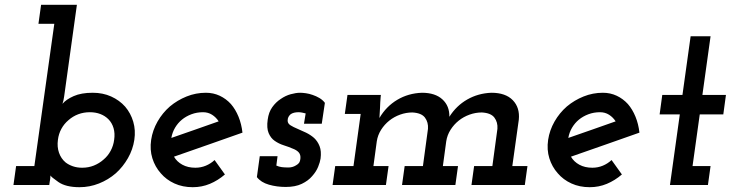

<svg xmlns="http://www.w3.org/2000/svg" viewBox="-20 -770 3041 799"><path d="M185 0 187 -14Q188 -19 189 -26Q190 -33 190 -40Q192 -34 223 -12.5Q254 9 311 9Q353 9 392 -6.5Q431 -22 462 -49Q492 -76 512.5 -112Q533 -148 539 -188Q545 -228 534.5 -263.5Q524 -299 501 -326Q477 -353 442.5 -368.5Q408 -384 366 -384Q318 -384 286.5 -370Q255 -356 240 -338Q242 -344 244 -352Q246 -360 247 -369L300 -750H151L140 -671H206L123 -79H47L36 0ZM455 -188Q452 -164 440.5 -142.5Q429 -121 411 -106Q393 -90 370.5 -81Q348 -72 322 -72Q301 -72 283.5 -78Q266 -84 253 -94Q234 -110 225.5 -134.5Q217 -159 221 -188Q224 -213 235.5 -234Q247 -255 265 -270Q283 -286 305.5 -294.5Q328 -303 354 -303Q378 -303 397.5 -295.5Q417 -288 431 -274Q446 -259 452.5 -237Q459 -215 455 -188Z M825 -303Q846 -303 862.5 -292.5Q879 -282 890 -265Q841 -248 792 -230.5Q743 -213 693 -196Q697 -219 708.5 -238.5Q720 -258 737 -272Q754 -286 776.5 -294.5Q799 -303 825 -303ZM989 -218Q985 -254 972.5 -284.5Q960 -315 941 -337Q921 -359 894.5 -371.5Q868 -384 837 -384Q795 -384 756.5 -368.5Q718 -353 687 -327Q656 -300 635.5 -264Q615 -228 609 -188Q603 -147 614 -111.5Q625 -76 649 -49Q672 -22 706 -6.5Q740 9 782 9Q820 9 853.5 -5Q887 -19 916 -44Q905 -59 894.5 -74Q884 -89 873 -104Q857 -89 836.5 -80.5Q816 -72 793 -72Q762 -72 739 -84.5Q716 -97 704 -118Q776 -143 847 -168Q918 -193 989 -218Z M1049 -33Q1066 -11 1099 -1.5Q1132 8 1169 8Q1209 8 1236 -5Q1263 -18 1279 -37Q1296 -56 1304 -76Q1312 -96 1314 -110Q1318 -141 1310 -161.5Q1302 -182 1287 -196Q1272 -209 1253.5 -218Q1235 -227 1218 -234Q1201 -241 1189 -248.5Q1177 -256 1177 -268Q1177 -277 1180.5 -283.5Q1184 -290 1190 -295Q1196 -299 1204 -301Q1212 -303 1222 -303Q1229 -303 1237 -301.5Q1245 -300 1252 -298L1245 -255H1319L1332 -342Q1323 -354 1309.5 -362Q1296 -370 1281 -375Q1267 -380 1253 -382Q1239 -384 1229 -384Q1212 -384 1190 -378Q1168 -372 1148 -358Q1128 -345 1113 -324Q1098 -303 1094 -272Q1089 -237 1098 -216Q1107 -195 1123 -184Q1140 -172 1160.5 -165.5Q1181 -159 1197 -152Q1214 -146 1223 -136Q1232 -126 1230 -109Q1229 -99 1225 -93Q1221 -87 1212 -82Q1204 -77 1196 -75Q1188 -73 1181 -73Q1164 -73 1152.5 -74.5Q1141 -76 1130 -81L1135 -120H1061Z M1953 -79 1942 0H2164L2175 -79H2112L2139 -272Q2144 -322 2114 -353Q2084 -384 2025 -384Q1970 -382 1924.5 -356Q1879 -330 1850 -284Q1851 -329 1821 -356.5Q1791 -384 1736 -384Q1679 -382 1633 -354.5Q1587 -327 1559 -279Q1561 -303 1561.5 -322.5Q1562 -342 1564 -366L1565 -375H1426L1415 -296H1481L1451 -79H1375L1364 0H1586L1597 -79H1534L1548 -182Q1552 -208 1566 -230Q1580 -252 1600 -268Q1620 -284 1645 -293Q1670 -302 1696 -302Q1734 -300 1748.5 -280.5Q1763 -261 1761 -234L1740 -79H1664L1653 0H1875L1886 -79H1823L1837 -182Q1841 -208 1855 -230Q1869 -252 1889 -268Q1909 -284 1934 -293Q1959 -302 1985 -302Q2023 -300 2037.5 -280.5Q2052 -261 2050 -234L2029 -79Z M2477 -303Q2498 -303 2514.5 -292.5Q2531 -282 2542 -265Q2493 -248 2444 -230.5Q2395 -213 2345 -196Q2349 -219 2360.5 -238.5Q2372 -258 2389 -272Q2406 -286 2428.5 -294.5Q2451 -303 2477 -303ZM2641 -218Q2637 -254 2624.5 -284.5Q2612 -315 2593 -337Q2573 -359 2546.5 -371.5Q2520 -384 2489 -384Q2447 -384 2408.5 -368.5Q2370 -353 2339 -327Q2308 -300 2287.5 -264Q2267 -228 2261 -188Q2255 -147 2266 -111.5Q2277 -76 2301 -49Q2324 -22 2358 -6.5Q2392 9 2434 9Q2472 9 2505.5 -5Q2539 -19 2568 -44Q2557 -59 2546.5 -74Q2536 -89 2525 -104Q2509 -89 2488.5 -80.5Q2468 -72 2445 -72Q2414 -72 2391 -84.5Q2368 -97 2356 -118Q2428 -143 2499 -168Q2570 -193 2641 -218Z M2854 -619 2820 -375H2736L2725 -294H2809L2768 0H2926L2937 -79H2862L2892 -294H2990L3001 -375H2903L2937 -619Z"/></svg>

Font: Josefin Slab Thin
Style: Italic
Weight: 100
Italic angle: -12°
Designer: Santiago Orozco
Foundry: Typemade
Version: Version 2.000